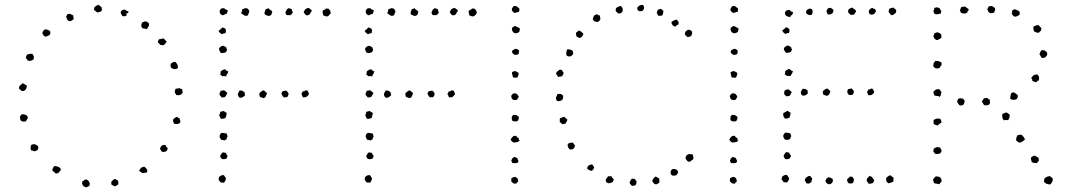

<svg xmlns="http://www.w3.org/2000/svg" viewBox="-20 -758 4462 801"><path d="M391.6 -738.3Q395.5 -733.4 403.3 -728.5Q403.3 -725.6 404.3 -723.1Q405.3 -720.7 405.3 -717.8Q404.3 -710.9 398.4 -709Q392.6 -707 385.7 -706.1Q377 -712.9 375 -714.4Q373 -715.8 371.1 -716.8Q374 -723.6 373.5 -725.1Q373 -726.6 374 -727.5Q382.8 -736.3 386.2 -735.8Q389.6 -735.4 391.6 -738.3ZM516.6 -710.9Q513.7 -700.2 511.7 -702.6Q509.8 -705.1 507.8 -702.1Q509.8 -691.4 502.9 -690.4Q496.1 -689.5 490.2 -691.4Q487.3 -696.3 484.9 -700.7Q482.4 -705.1 484.4 -710.9Q492.2 -716.8 493.2 -717.8Q502.9 -718.8 509.8 -711.9ZM286.1 -693.4Q285.2 -689.5 286.1 -686Q287.1 -682.6 288.1 -678.7Q283.2 -675.8 279.3 -672.4Q275.4 -668.9 266.6 -669.9Q261.7 -675.8 259.8 -676.8Q257.8 -677.7 259.8 -678.7Q253.9 -689.5 256.8 -691.4Q259.8 -693.4 260.7 -698.2Q268.6 -702.1 274.4 -699.2Q280.3 -696.3 286.1 -693.4ZM592.8 -636.7Q585 -638.7 578.6 -639.2Q572.3 -639.6 570.3 -647.5Q568.4 -651.4 569.8 -654.8Q571.3 -658.2 572.3 -663.1Q585 -670.9 590.8 -668Q596.7 -665 600.6 -662.1Q602.5 -652.3 601.6 -651.4Q600.6 -650.4 599.6 -648.4Q594.7 -638.7 594.2 -638.7Q593.8 -638.7 592.8 -636.7ZM171.9 -635.7Q182.6 -632.8 187 -629.4Q191.4 -626 189.5 -619.1Q189.5 -614.3 187 -612.3Q184.6 -610.4 179.7 -608.4Q171.9 -604.5 168.9 -605Q166 -605.5 161.1 -611.3Q158.2 -615.2 157.2 -617.7Q156.2 -620.1 158.2 -625Q160.2 -629.9 166 -634.8ZM675.8 -585.9Q670.9 -576.2 667.5 -573.7Q664.1 -571.3 662.1 -569.3Q657.2 -568.4 654.8 -569.8Q652.3 -571.3 648.4 -570.3Q646.5 -575.2 642.6 -577.1Q638.7 -579.1 638.7 -584Q642.6 -594.7 643.6 -594.2Q644.5 -593.8 646.5 -594.7Q659.2 -596.7 660.6 -597.7Q662.1 -598.6 664.1 -596.7Q667 -593.8 668.9 -590.8Q670.9 -587.9 675.8 -585.9ZM87.9 -515.6Q89.8 -526.4 92.8 -530.3Q105.5 -534.2 108.4 -533.7Q111.3 -533.2 115.2 -533.2Q122.1 -523.4 121.1 -519Q120.1 -514.6 120.1 -509.8Q109.4 -503.9 104.5 -503.9Q99.6 -503.9 95.7 -504.9Q94.7 -508.8 92.3 -510.7Q89.8 -512.7 87.9 -515.6ZM722.7 -475.6Q717.8 -468.8 706.1 -469.7Q701.2 -470.7 698.2 -472.7Q695.3 -474.6 692.4 -476.6Q692.4 -482.4 691.9 -484.9Q691.4 -487.3 692.4 -492.2Q697.3 -495.1 701.2 -498Q705.1 -501 712.9 -499Q721.7 -488.3 721.2 -484.4Q720.7 -480.5 722.7 -475.6ZM91.8 -402.3Q91.8 -377.9 71.3 -377.9Q64.5 -384.8 62.5 -385.3Q60.5 -385.7 59.6 -387.7Q58.6 -390.6 59.6 -393.1Q60.5 -395.5 61.5 -399.4Q69.3 -406.2 71.3 -408.2Q73.2 -410.2 76.2 -410.2Q80.1 -409.2 83.5 -405.8Q86.9 -402.3 91.8 -402.3ZM740.2 -385.7Q741.2 -382.8 741.2 -378.4Q741.2 -374 742.2 -371.1Q735.4 -358.4 715.8 -361.3Q708 -372.1 709 -376Q710 -379.9 711.9 -386.7Q714.8 -388.7 719.7 -388.7Q724.6 -388.7 728.5 -390.6Q733.4 -386.7 740.2 -385.7ZM70.3 -281.2Q73.2 -280.3 76.2 -281.2Q79.1 -282.2 81.1 -281.2Q83 -279.3 86.9 -278.3Q90.8 -277.3 92.8 -275.4Q96.7 -269.5 95.7 -264.6Q89.8 -254.9 88.9 -253.4Q87.9 -252 85.9 -251Q74.2 -250 70.8 -252.4Q67.4 -254.9 65.4 -256.8Q61.5 -271.5 64.5 -273.9Q67.4 -276.4 70.3 -281.2ZM728.5 -264.6Q730.5 -258.8 731.9 -254.9Q733.4 -251 731.4 -246.1Q722.7 -237.3 706.1 -242.2Q704.1 -247.1 702.6 -250.5Q701.2 -253.9 703.1 -261.7Q705.1 -263.7 708.5 -264.6Q711.9 -265.6 712.9 -269.5Q718.8 -271.5 721.2 -268.6Q723.6 -265.6 728.5 -264.6ZM679.7 -139.6Q677.7 -128.9 672.9 -127Q666 -123 660.6 -124Q655.3 -125 653.3 -127Q648.4 -135.7 647.5 -137.7Q650.4 -148.4 657.7 -151.9Q665 -155.3 671.9 -151.4Q671.9 -146.5 674.8 -144.5Q677.7 -142.6 679.7 -139.6ZM113.3 -156.2Q117.2 -154.3 120.6 -155.8Q124 -157.2 126 -156.2Q131.8 -152.3 134.3 -151.4Q136.7 -150.4 138.7 -148.4Q140.6 -141.6 139.6 -138.7Q138.7 -135.7 135.7 -130.9L125 -127Q119.1 -127 116.7 -129.4Q114.3 -131.8 110.4 -129.9Q106.4 -137.7 107.9 -140.6Q109.4 -143.6 107.4 -147.5ZM224.6 -37.1Q221.7 -36.1 218.3 -34.7Q214.8 -33.2 210.9 -35.2Q203.1 -43.9 198.2 -45.9Q199.2 -57.6 207 -65.4Q214.8 -65.4 224.1 -61.5Q233.4 -57.6 233.4 -49.8Q233.4 -44.9 230 -43.5Q226.6 -42 224.6 -37.1ZM593.8 -39.1Q583 -36.1 578.6 -36.1Q574.2 -36.1 572.3 -37.1Q570.3 -38.1 566.9 -40.5Q563.5 -43 560.5 -44.9Q565.4 -55.7 568.4 -57.6Q578.1 -64.5 584 -61.5Q592.8 -53.7 593.8 -48.8Q594.7 -43.9 593.8 -39.1ZM458 19.5Q453.1 15.6 445.3 12.7Q445.3 9.8 444.3 6.8Q443.4 3.9 445.3 -1Q454.1 -9.8 455.1 -10.3Q456.1 -10.7 460 -10.7Q463.9 -10.7 465.3 -8.8Q466.8 -6.8 470.7 -5.9Q472.7 -2.9 473.6 2Q474.6 6.8 472.7 11.7Q467.8 16.6 458 19.5ZM322.3 -1Q327.1 -2 330.1 -4.9Q333 -7.8 337.9 -9.8Q348.6 -7.8 353 2.9Q357.4 13.7 349.6 19.5Q341.8 22.5 341.3 22.9Q340.8 23.4 335.9 22.5Q329.1 20.5 325.2 14.6Q321.3 6.8 322.8 4.4Q324.2 2 322.3 -1Z M1116.2 -709Q1115.2 -705.1 1113.8 -702.6Q1112.3 -700.2 1112.3 -696.3Q1106.4 -692.4 1103.5 -691.9Q1100.6 -691.4 1098.6 -691.4Q1088.9 -695.3 1084 -698.2Q1083 -706.1 1085 -710.9Q1086.9 -715.8 1088.9 -719.7L1100.6 -723.6Q1103.5 -718.8 1108.4 -716.3Q1113.3 -713.9 1116.2 -709ZM1013.7 -693.4Q1008.8 -692.4 1004.9 -691.9Q1001 -691.4 997.1 -695.3Q994.1 -698.2 990.7 -699.2Q987.3 -700.2 987.3 -702.1Q986.3 -707 988.8 -710Q991.2 -712.9 990.2 -719.7Q995.1 -719.7 998.5 -722.2Q1002 -724.6 1006.8 -723.6Q1012.7 -723.6 1015.1 -720.2Q1017.6 -716.8 1020.5 -711.9Q1019.5 -707 1017.6 -702.6Q1015.6 -698.2 1013.7 -693.4ZM1277.3 -708Q1273.4 -698.2 1268.6 -695.8Q1263.7 -693.4 1256.8 -694.3Q1250 -703.1 1248.5 -704.1Q1247.1 -705.1 1247.1 -707L1252 -717.8Q1260.7 -724.6 1262.7 -724.1Q1264.6 -723.6 1266.6 -725.6Q1270.5 -723.6 1277.3 -718.3Q1284.2 -712.9 1277.3 -708ZM930.7 -713.9Q927.7 -706.1 927.2 -704.6Q926.8 -703.1 926.8 -701.2Q915 -697.3 913.1 -695.8Q911.1 -694.3 908.2 -694.3Q903.3 -695.3 899.9 -699.7Q896.5 -704.1 896.5 -708Q895.5 -714.8 901.4 -720.7Q906.2 -725.6 917 -722.7Q918.9 -718.8 923.3 -717.8Q927.7 -716.8 930.7 -713.9ZM1198.2 -718.8Q1196.3 -714.8 1198.7 -712.4Q1201.2 -710 1201.2 -707Q1200.2 -702.1 1197.3 -699.7Q1194.3 -697.3 1190.4 -694.3Q1185.5 -695.3 1183.1 -694.8Q1180.7 -694.3 1175.8 -695.3Q1171.9 -702.1 1171.4 -702.1Q1170.9 -702.1 1170.9 -707Q1175.8 -716.8 1175.8 -716.8Q1178.7 -720.7 1181.6 -722.7Q1184.6 -724.6 1189.5 -722.7ZM1350.6 -721.7Q1358.4 -713.9 1358.4 -710.4Q1358.4 -707 1360.4 -703.1Q1352.5 -694.3 1351.1 -692.9Q1349.6 -691.4 1347.7 -690.4Q1342.8 -688.5 1337.9 -690.4Q1333 -692.4 1328.1 -694.3Q1328.1 -700.2 1326.2 -705.1Q1324.2 -710 1328.1 -714.8Q1331.1 -716.8 1334.5 -717.8Q1337.9 -718.8 1339.8 -722.7ZM920.9 -619.1Q912.1 -620.1 907.2 -615.2Q901.4 -617.2 897.9 -620.6Q894.5 -624 891.6 -628.9Q904.3 -638.7 907.2 -643.6Q912.1 -642.6 916.5 -640.6Q920.9 -638.7 922.9 -632.8Q922.9 -630.9 921.9 -626.5Q920.9 -622.1 920.9 -619.1ZM927.7 -549.8Q922.9 -543 923.8 -542.5Q924.8 -542 922.9 -540Q918 -539.1 911.6 -537.1Q905.3 -535.2 899.4 -539.1Q897.5 -543.9 895 -547.9Q892.6 -551.8 894.5 -557.6Q903.3 -566.4 905.8 -565.9Q908.2 -565.4 910.2 -567.4Q914.1 -566.4 917 -564.5Q919.9 -562.5 923.8 -560.5Q925.8 -552.7 927.7 -549.8ZM932.6 -460Q928.7 -448.2 925.8 -446.3Q922.9 -444.3 924.8 -439.5Q919.9 -439.5 916 -440.4Q912.1 -441.4 908.2 -439.5Q905.3 -441.4 903.8 -443.4Q902.3 -445.3 898.4 -446.3Q899.4 -451.2 900.4 -452.6Q901.4 -454.1 899.4 -458Q902.3 -462.9 911.6 -467.3Q920.9 -471.7 924.8 -462.9ZM1000 -374Q1001 -370.1 1001 -367.2Q1001 -364.3 1002.9 -361.3Q999 -356.4 992.2 -352.5Q985.4 -348.6 977.5 -351.6Q975.6 -356.4 973.6 -358.9Q971.7 -361.3 972.7 -367.2Q979.5 -379.9 979.5 -380.9Q992.2 -379.9 994.1 -377.4Q996.1 -375 1000 -374ZM928.7 -370.1Q923.8 -359.4 921.9 -356.9Q919.9 -354.5 917 -352.5Q913.1 -351.6 903.3 -351.6Q903.3 -355.5 900.9 -356.9Q898.4 -358.4 896.5 -361.3Q894.5 -366.2 897 -371.1Q899.4 -376 901.4 -379.9Q906.2 -378.9 908.7 -380.4Q911.1 -381.8 916 -380.9Q918.9 -377.9 922.4 -375.5Q925.8 -373 928.7 -370.1ZM1081.1 -380.9Q1084 -377.9 1087.4 -375.5Q1090.8 -373 1093.8 -369.1Q1089.8 -356.4 1086.4 -352.5Q1083 -348.6 1078.1 -348.6Q1067.4 -353.5 1066.4 -353Q1065.4 -352.5 1064.5 -353.5Q1060.5 -364.3 1062 -367.2Q1063.5 -370.1 1064.5 -372.1Q1072.3 -377 1072.8 -377.9Q1073.2 -378.9 1075.2 -379.9ZM1176.8 -351.6Q1172.9 -354.5 1170.9 -352.5Q1168.9 -350.6 1166 -351.6Q1158.2 -356.4 1158.7 -357.4Q1159.2 -358.4 1158.2 -359.4Q1153.3 -365.2 1154.8 -370.6Q1156.2 -376 1161.1 -377.9Q1170.9 -378.9 1171.4 -379.9Q1171.9 -380.9 1173.8 -379.9Q1185.5 -371.1 1183.6 -363.8Q1181.6 -356.4 1176.8 -351.6ZM1261.7 -380.9Q1264.6 -376 1267.1 -372.1Q1269.5 -368.2 1267.6 -362.3Q1257.8 -351.6 1253.4 -352.1Q1249 -352.5 1245.1 -351.6Q1242.2 -353.5 1241.2 -357.9Q1240.2 -362.3 1237.3 -365.2Q1238.3 -369.1 1239.7 -370.6Q1241.2 -372.1 1243.2 -377Q1249 -376 1251.5 -378.9Q1253.9 -381.8 1261.7 -380.9ZM921.9 -266.6Q917 -264.6 913.1 -263.2Q909.2 -261.7 901.4 -262.7Q900.4 -265.6 897.9 -269.5Q895.5 -273.4 894.5 -278.3Q899.4 -287.1 898.4 -288.1Q897.5 -289.1 897.5 -291Q907.2 -293 912.1 -294.9Q917 -293 918.9 -291Q920.9 -289.1 925.8 -287.1Q924.8 -276.4 923.3 -273.9Q921.9 -271.5 921.9 -266.6ZM924.8 -201.2Q926.8 -198.2 927.2 -195.3Q927.7 -192.4 929.7 -190.4Q928.7 -186.5 926.8 -184.6Q924.8 -182.6 925.8 -177.7Q921.9 -175.8 916 -171.9Q912.1 -172.9 909.7 -173.8Q907.2 -174.8 902.3 -174.8Q900.4 -179.7 897.9 -182.6Q895.5 -185.5 896.5 -193.4Q901.4 -205.1 908.2 -203.6Q915 -202.1 924.8 -201.2ZM922.9 -119.1Q924.8 -111.3 926.8 -110.8Q928.7 -110.4 929.7 -108.4Q927.7 -99.6 923.8 -95.7Q901.4 -88.9 898.4 -107.4Q904.3 -118.2 906.2 -119.6Q908.2 -121.1 910.2 -123Q912.1 -121.1 916.5 -121.1Q920.9 -121.1 922.9 -119.1ZM913.1 4.9Q909.2 2 901.4 3.9Q895.5 -3.9 892.6 -6.8Q891.6 -11.7 892.6 -14.2Q893.6 -16.6 893.6 -19.5Q903.3 -27.3 906.2 -26.9Q909.2 -26.4 911.1 -28.3Q916 -26.4 917.5 -22Q918.9 -17.6 922.9 -15.6Q920.9 -1 913.1 4.9Z M1725.6 -709Q1724.6 -705.1 1723.1 -702.6Q1721.7 -700.2 1721.7 -696.3Q1715.8 -692.4 1712.9 -691.9Q1710 -691.4 1708 -691.4Q1698.2 -695.3 1693.4 -698.2Q1692.4 -706.1 1694.3 -710.9Q1696.3 -715.8 1698.2 -719.7L1710 -723.6Q1712.9 -718.8 1717.8 -716.3Q1722.7 -713.9 1725.6 -709ZM1623 -693.4Q1618.2 -692.4 1614.3 -691.9Q1610.4 -691.4 1606.4 -695.3Q1603.5 -698.2 1600.1 -699.2Q1596.7 -700.2 1596.7 -702.1Q1595.7 -707 1598.1 -710Q1600.6 -712.9 1599.6 -719.7Q1604.5 -719.7 1607.9 -722.2Q1611.3 -724.6 1616.2 -723.6Q1622.1 -723.6 1624.5 -720.2Q1627 -716.8 1629.9 -711.9Q1628.9 -707 1627 -702.6Q1625 -698.2 1623 -693.4ZM1886.7 -708Q1882.8 -698.2 1877.9 -695.8Q1873 -693.4 1866.2 -694.3Q1859.4 -703.1 1857.9 -704.1Q1856.4 -705.1 1856.4 -707L1861.3 -717.8Q1870.1 -724.6 1872.1 -724.1Q1874 -723.6 1876 -725.6Q1879.9 -723.6 1886.7 -718.3Q1893.6 -712.9 1886.7 -708ZM1540 -713.9Q1537.1 -706.1 1536.6 -704.6Q1536.1 -703.1 1536.1 -701.2Q1524.4 -697.3 1522.5 -695.8Q1520.5 -694.3 1517.6 -694.3Q1512.7 -695.3 1509.3 -699.7Q1505.9 -704.1 1505.9 -708Q1504.9 -714.8 1510.7 -720.7Q1515.6 -725.6 1526.4 -722.7Q1528.3 -718.8 1532.7 -717.8Q1537.1 -716.8 1540 -713.9ZM1807.6 -718.8Q1805.7 -714.8 1808.1 -712.4Q1810.5 -710 1810.5 -707Q1809.6 -702.1 1806.6 -699.7Q1803.7 -697.3 1799.8 -694.3Q1794.9 -695.3 1792.5 -694.8Q1790 -694.3 1785.2 -695.3Q1781.2 -702.1 1780.8 -702.1Q1780.3 -702.1 1780.3 -707Q1785.2 -716.8 1785.2 -716.8Q1788.1 -720.7 1791 -722.7Q1793.9 -724.6 1798.8 -722.7ZM1960 -721.7Q1967.8 -713.9 1967.8 -710.4Q1967.8 -707 1969.7 -703.1Q1961.9 -694.3 1960.4 -692.9Q1959 -691.4 1957 -690.4Q1952.1 -688.5 1947.3 -690.4Q1942.4 -692.4 1937.5 -694.3Q1937.5 -700.2 1935.5 -705.1Q1933.6 -710 1937.5 -714.8Q1940.4 -716.8 1943.8 -717.8Q1947.3 -718.8 1949.2 -722.7ZM1530.3 -619.1Q1521.5 -620.1 1516.6 -615.2Q1510.7 -617.2 1507.3 -620.6Q1503.9 -624 1501 -628.9Q1513.7 -638.7 1516.6 -643.6Q1521.5 -642.6 1525.9 -640.6Q1530.3 -638.7 1532.2 -632.8Q1532.2 -630.9 1531.2 -626.5Q1530.3 -622.1 1530.3 -619.1ZM1537.1 -549.8Q1532.2 -543 1533.2 -542.5Q1534.2 -542 1532.2 -540Q1527.3 -539.1 1521 -537.1Q1514.6 -535.2 1508.8 -539.1Q1506.8 -543.9 1504.4 -547.9Q1502 -551.8 1503.9 -557.6Q1512.7 -566.4 1515.1 -565.9Q1517.6 -565.4 1519.5 -567.4Q1523.4 -566.4 1526.4 -564.5Q1529.3 -562.5 1533.2 -560.5Q1535.2 -552.7 1537.1 -549.8ZM1542 -460Q1538.1 -448.2 1535.2 -446.3Q1532.2 -444.3 1534.2 -439.5Q1529.3 -439.5 1525.4 -440.4Q1521.5 -441.4 1517.6 -439.5Q1514.6 -441.4 1513.2 -443.4Q1511.7 -445.3 1507.8 -446.3Q1508.8 -451.2 1509.8 -452.6Q1510.7 -454.1 1508.8 -458Q1511.7 -462.9 1521 -467.3Q1530.3 -471.7 1534.2 -462.9ZM1609.4 -374Q1610.4 -370.1 1610.4 -367.2Q1610.4 -364.3 1612.3 -361.3Q1608.4 -356.4 1601.6 -352.5Q1594.7 -348.6 1586.9 -351.6Q1585 -356.4 1583 -358.9Q1581.1 -361.3 1582 -367.2Q1588.9 -379.9 1588.9 -380.9Q1601.6 -379.9 1603.5 -377.4Q1605.5 -375 1609.4 -374ZM1538.1 -370.1Q1533.2 -359.4 1531.2 -356.9Q1529.3 -354.5 1526.4 -352.5Q1522.5 -351.6 1512.7 -351.6Q1512.7 -355.5 1510.3 -356.9Q1507.8 -358.4 1505.9 -361.3Q1503.9 -366.2 1506.3 -371.1Q1508.8 -376 1510.7 -379.9Q1515.6 -378.9 1518.1 -380.4Q1520.5 -381.8 1525.4 -380.9Q1528.3 -377.9 1531.7 -375.5Q1535.2 -373 1538.1 -370.1ZM1690.4 -380.9Q1693.4 -377.9 1696.8 -375.5Q1700.2 -373 1703.1 -369.1Q1699.2 -356.4 1695.8 -352.5Q1692.4 -348.6 1687.5 -348.6Q1676.8 -353.5 1675.8 -353Q1674.8 -352.5 1673.8 -353.5Q1669.9 -364.3 1671.4 -367.2Q1672.9 -370.1 1673.8 -372.1Q1681.6 -377 1682.1 -377.9Q1682.6 -378.9 1684.6 -379.9ZM1786.1 -351.6Q1782.2 -354.5 1780.3 -352.5Q1778.3 -350.6 1775.4 -351.6Q1767.6 -356.4 1768.1 -357.4Q1768.6 -358.4 1767.6 -359.4Q1762.7 -365.2 1764.2 -370.6Q1765.6 -376 1770.5 -377.9Q1780.3 -378.9 1780.8 -379.9Q1781.2 -380.9 1783.2 -379.9Q1794.9 -371.1 1793 -363.8Q1791 -356.4 1786.1 -351.6ZM1871.1 -380.9Q1874 -376 1876.5 -372.1Q1878.9 -368.2 1877 -362.3Q1867.2 -351.6 1862.8 -352.1Q1858.4 -352.5 1854.5 -351.6Q1851.6 -353.5 1850.6 -357.9Q1849.6 -362.3 1846.7 -365.2Q1847.7 -369.1 1849.1 -370.6Q1850.6 -372.1 1852.5 -377Q1858.4 -376 1860.8 -378.9Q1863.3 -381.8 1871.1 -380.9ZM1531.2 -266.6Q1526.4 -264.6 1522.5 -263.2Q1518.6 -261.7 1510.7 -262.7Q1509.8 -265.6 1507.3 -269.5Q1504.9 -273.4 1503.9 -278.3Q1508.8 -287.1 1507.8 -288.1Q1506.8 -289.1 1506.8 -291Q1516.6 -293 1521.5 -294.9Q1526.4 -293 1528.3 -291Q1530.3 -289.1 1535.2 -287.1Q1534.2 -276.4 1532.7 -273.9Q1531.2 -271.5 1531.2 -266.6ZM1534.2 -201.2Q1536.1 -198.2 1536.6 -195.3Q1537.1 -192.4 1539.1 -190.4Q1538.1 -186.5 1536.1 -184.6Q1534.2 -182.6 1535.2 -177.7Q1531.2 -175.8 1525.4 -171.9Q1521.5 -172.9 1519 -173.8Q1516.6 -174.8 1511.7 -174.8Q1509.8 -179.7 1507.3 -182.6Q1504.9 -185.5 1505.9 -193.4Q1510.7 -205.1 1517.6 -203.6Q1524.4 -202.1 1534.2 -201.2ZM1532.2 -119.1Q1534.2 -111.3 1536.1 -110.8Q1538.1 -110.4 1539.1 -108.4Q1537.1 -99.6 1533.2 -95.7Q1510.7 -88.9 1507.8 -107.4Q1513.7 -118.2 1515.6 -119.6Q1517.6 -121.1 1519.5 -123Q1521.5 -121.1 1525.9 -121.1Q1530.3 -121.1 1532.2 -119.1ZM1522.5 4.9Q1518.6 2 1510.7 3.9Q1504.9 -3.9 1502 -6.8Q1501 -11.7 1502 -14.2Q1502.9 -16.6 1502.9 -19.5Q1512.7 -27.3 1515.6 -26.9Q1518.6 -26.4 1520.5 -28.3Q1525.4 -26.4 1526.9 -22Q1528.3 -17.6 1532.2 -15.6Q1530.3 -1 1522.5 4.9Z M2146.5 -722.7Q2147.5 -717.8 2146.5 -715.3Q2145.5 -712.9 2145.5 -709Q2134.8 -706.1 2131.8 -705.1Q2128.9 -704.1 2127 -704.1Q2115.2 -710 2115.2 -717.8Q2115.2 -722.7 2117.7 -725.1Q2120.1 -727.5 2122.1 -732.4Q2130.9 -734.4 2136.7 -730.5Q2142.6 -726.6 2146.5 -722.7ZM2149.4 -637.7Q2146.5 -627.9 2146.5 -625Q2138.7 -620.1 2136.7 -620.1Q2130.9 -618.2 2126.5 -620.1Q2122.1 -622.1 2120.1 -624Q2114.3 -634.8 2115.7 -636.7Q2117.2 -638.7 2116.2 -642.6Q2120.1 -643.6 2122.6 -646.5Q2125 -649.4 2129.9 -649.4Q2139.6 -644.5 2143.6 -642.6Q2147.5 -640.6 2149.4 -637.7ZM2141.6 -531.2Q2133.8 -528.3 2126 -529.3Q2121.1 -533.2 2117.7 -537.1Q2114.3 -541 2118.2 -547.9Q2131.8 -556.6 2136.2 -553.7Q2140.6 -550.8 2145.5 -547.9Q2145.5 -540 2144.5 -536.6Q2143.6 -533.2 2141.6 -531.2ZM2120.1 -435.5Q2119.1 -441.4 2117.2 -446.8Q2115.2 -452.1 2116.2 -457Q2120.1 -459 2123 -460.4Q2126 -461.9 2130.9 -460.9Q2134.8 -460 2137.2 -457.5Q2139.6 -455.1 2143.6 -455.1Q2143.6 -446.3 2142.1 -442.4Q2140.6 -438.5 2137.7 -433.6Q2131.8 -434.6 2128.4 -434.1Q2125 -433.6 2120.1 -435.5ZM2136.7 -341.8Q2128.9 -339.8 2124 -340.8Q2118.2 -343.8 2117.7 -343.8Q2117.2 -343.8 2115.2 -347.7Q2111.3 -356.4 2113.3 -359.4Q2116.2 -364.3 2118.7 -365.2Q2121.1 -366.2 2121.1 -368.2Q2128.9 -369.1 2130.9 -368.2Q2132.8 -367.2 2137.7 -365.2Q2138.7 -361.3 2141.1 -359.9Q2143.6 -358.4 2143.6 -355.5Q2143.6 -350.6 2141.1 -348.6Q2138.7 -346.7 2136.7 -341.8ZM2122.1 -278.3Q2123 -280.3 2127 -278.3Q2130.9 -276.4 2132.8 -279.3Q2138.7 -273.4 2140.1 -273.4Q2141.6 -273.4 2143.6 -272.5Q2145.5 -265.6 2143.6 -261.2Q2141.6 -256.8 2139.6 -252.9Q2133.8 -251 2127 -251.5Q2120.1 -252 2116.2 -255.9Q2114.3 -262.7 2115.2 -269Q2116.2 -275.4 2122.1 -278.3ZM2133.8 -191.4Q2136.7 -183.6 2143.6 -182.6Q2144.5 -172.9 2146 -172.9Q2147.5 -172.9 2148.4 -170.9Q2142.6 -168 2141.6 -166.5Q2140.6 -165 2138.7 -166Q2133.8 -164.1 2129.9 -163.6Q2126 -163.1 2121.1 -164.1Q2114.3 -168.9 2112.3 -171.9Q2110.4 -174.8 2110.4 -175.8Q2115.2 -184.6 2117.7 -186Q2120.1 -187.5 2122.1 -191.4Q2125 -189.5 2127.9 -190.9Q2130.9 -192.4 2133.8 -191.4ZM2126 -103.5Q2132.8 -99.6 2136.7 -99.6Q2141.6 -90.8 2142.6 -86.9Q2143.6 -83 2141.6 -81.1Q2136.7 -77.1 2130.9 -77.1Q2125 -77.1 2117.2 -78.1Q2116.2 -82 2114.7 -83.5Q2113.3 -85 2113.3 -89.8Q2119.1 -100.6 2121.6 -101.1Q2124 -101.6 2126 -103.5ZM2113.3 -14.6Q2122.1 -18.6 2122.6 -19Q2123 -19.5 2126 -19.5Q2128.9 -21.5 2131.3 -19Q2133.8 -16.6 2137.7 -15.6Q2141.6 -7.8 2141.1 -5.4Q2140.6 -2.9 2142.6 -2Q2140.6 1 2138.2 2Q2135.7 2.9 2135.7 6.8Q2126 9.8 2120.6 5.9Q2115.2 2 2112.3 -2.9Q2113.3 -4.9 2113.3 -8.3Q2113.3 -11.7 2113.3 -14.6Z M2663.1 -737.3Q2665 -733.4 2666.5 -730Q2668 -726.6 2666 -721.7Q2665 -714.8 2658.2 -711.9Q2645.5 -709 2641.1 -715.3Q2636.7 -721.7 2639.6 -727.5Q2649.4 -739.3 2663.1 -737.3ZM2572.3 -733.4Q2572.3 -728.5 2574.2 -727.1Q2576.2 -725.6 2578.1 -723.6Q2576.2 -720.7 2577.6 -717.3Q2579.1 -713.9 2577.1 -710.9Q2576.2 -707 2573.7 -706.1Q2571.3 -705.1 2570.3 -702.1Q2567.4 -703.1 2564 -702.1Q2560.5 -701.2 2556.6 -703.1Q2554.7 -707 2551.8 -708.5Q2548.8 -710 2548.8 -713.9Q2546.9 -722.7 2554.7 -727.5Q2562.5 -732.4 2572.3 -733.4ZM2748 -710.9Q2746.1 -705.1 2745.6 -700.2Q2745.1 -695.3 2740.2 -692.4H2725.6Q2723.6 -695.3 2723.1 -698.7Q2722.7 -702.1 2719.7 -704.1Q2721.7 -713.9 2723.6 -714.8Q2725.6 -715.8 2723.6 -717.8Q2732.4 -718.8 2732.9 -720.2Q2733.4 -721.7 2736.3 -720.7Q2741.2 -719.7 2743.7 -716.3Q2746.1 -712.9 2748 -710.9ZM2467.8 -699.2Q2472.7 -698.2 2475.1 -695.8Q2477.5 -693.4 2482.4 -693.4Q2484.4 -684.6 2483.9 -683.1Q2483.4 -681.6 2485.4 -678.7Q2481.4 -670.9 2477.1 -668.5Q2472.7 -666 2470.7 -666L2458 -669.9Q2454.1 -676.8 2453.6 -677.7Q2453.1 -678.7 2453.1 -680.7Q2457 -691.4 2458 -692.4Q2463.9 -697.3 2465.8 -696.3Q2467.8 -695.3 2467.8 -699.2ZM2810.5 -656.2Q2806.6 -654.3 2802.7 -651.9Q2798.8 -649.4 2796.9 -646.5Q2787.1 -650.4 2787.1 -651.4Q2784.2 -656.2 2782.2 -659.7Q2780.3 -663.1 2782.2 -667Q2795.9 -676.8 2805.7 -675.8Q2805.7 -670.9 2808.1 -669.4Q2810.5 -668 2811.5 -666ZM2846.7 -603.5Q2845.7 -607.4 2842.3 -608.9Q2838.9 -610.4 2837.9 -613.3Q2835.9 -624 2843.8 -629.9Q2851.6 -635.7 2859.4 -632.8Q2865.2 -628.9 2866.7 -626.5Q2868.2 -624 2867.2 -617.2Q2866.2 -615.2 2865.2 -611.8Q2864.3 -608.4 2861.3 -606.4Q2855.5 -603.5 2846.7 -603.5ZM2414.1 -616.2Q2412.1 -611.3 2408.7 -606.4Q2405.3 -601.6 2399.4 -599.6Q2390.6 -602.5 2389.2 -603Q2387.7 -603.5 2385.7 -605.5Q2379.9 -621.1 2385.3 -623.5Q2390.6 -626 2394.5 -630.9Q2406.2 -627 2414.1 -616.2ZM2369.1 -545.9Q2374 -535.2 2367.7 -528.3Q2361.3 -521.5 2353.5 -522.5Q2342.8 -523.4 2342.3 -532.2Q2341.8 -541 2345.7 -551.8Q2350.6 -552.7 2357.9 -551.3Q2365.2 -549.8 2369.1 -545.9ZM2308.6 -436.5Q2306.6 -441.4 2303.2 -444.8Q2299.8 -448.2 2299.8 -454.1Q2307.6 -462.9 2308.6 -462.9Q2309.6 -462.9 2311.5 -464.8Q2313.5 -466.8 2315.4 -467.3Q2317.4 -467.8 2323.2 -466.8Q2325.2 -462.9 2327.1 -460.4Q2329.1 -458 2331.1 -455.1Q2331.1 -450.2 2329.1 -446.8Q2327.1 -443.4 2325.2 -440.4Q2320.3 -438.5 2316.9 -438.5Q2313.5 -438.5 2308.6 -436.5ZM2327.1 -342.8Q2320.3 -337.9 2319.3 -337.4Q2318.4 -336.9 2316.4 -336.9Q2305.7 -334 2301.8 -339.8Q2297.9 -345.7 2299.8 -352.5Q2304.7 -360.4 2304.2 -362.3Q2303.7 -364.3 2305.7 -365.2Q2314.5 -368.2 2322.8 -364.3Q2331.1 -360.4 2329.1 -351.6ZM2346.7 -259.8Q2346.7 -253.9 2344.2 -251Q2341.8 -248 2339.8 -243.2Q2335 -241.2 2332 -240.2Q2329.1 -239.3 2325.2 -241.2Q2320.3 -243.2 2314.5 -251Q2316.4 -255.9 2315.4 -258.3Q2314.5 -260.7 2316.4 -264.6Q2327.1 -268.6 2330.1 -270Q2333 -271.5 2335.9 -269.5Q2338.9 -265.6 2341.8 -263.7Q2344.7 -261.7 2346.7 -259.8ZM2378.9 -151.4Q2376 -131.8 2356.4 -134.8Q2350.6 -142.6 2350.1 -143.6Q2349.6 -144.5 2349.6 -146.5Q2347.7 -150.4 2347.7 -151.9Q2347.7 -153.3 2349.6 -158.2Q2362.3 -165 2371.1 -162.1Q2375 -154.3 2378.9 -151.4ZM2870.1 -113.3Q2871.1 -108.4 2872.6 -102.5Q2874 -96.7 2870.1 -91.8Q2860.4 -85.9 2860.8 -85.4Q2861.3 -85 2859.4 -84Q2850.6 -81.1 2844.7 -89.8Q2840.8 -92.8 2840.3 -97.2Q2839.8 -101.6 2840.8 -103.5Q2841.8 -108.4 2845.2 -110.4Q2848.6 -112.3 2852.5 -115.2Q2857.4 -114.3 2861.3 -114.7Q2865.2 -115.2 2870.1 -113.3ZM2459 -58.6Q2457 -53.7 2454.6 -50.3Q2452.1 -46.9 2447.3 -44.9Q2432.6 -49.8 2430.7 -53.7Q2428.7 -57.6 2432.6 -65.4Q2448.2 -75.2 2452.1 -70.3Q2456.1 -65.4 2459 -58.6ZM2802.7 -27.3Q2797.9 -26.4 2794.4 -25.4Q2791 -24.4 2787.1 -25.4Q2778.3 -27.3 2777.8 -37.1Q2777.3 -46.9 2784.2 -51.8Q2790 -54.7 2798.3 -51.8Q2806.6 -48.8 2808.6 -42Q2809.6 -37.1 2807.1 -34.7Q2804.7 -32.2 2802.7 -27.3ZM2541 -9.8Q2540 -5.9 2538.1 -4.4Q2536.1 -2.9 2537.1 1Q2530.3 4.9 2520.5 6.8Q2503.9 3.9 2507.8 -9.8Q2514.6 -19.5 2515.6 -21Q2516.6 -22.5 2518.6 -23.4Q2521.5 -21.5 2524.4 -22.5Q2527.3 -23.4 2531.2 -22.5Q2533.2 -17.6 2536.1 -14.6Q2539.1 -11.7 2541 -9.8ZM2729.5 -14.6Q2730.5 -9.8 2731 -5.9Q2731.4 -2 2730.5 3.9Q2721.7 10.7 2719.7 10.7Q2711.9 11.7 2708 7.3Q2704.1 2.9 2701.2 -2Q2700.2 -6.8 2703.1 -7.8Q2706.1 -8.8 2705.1 -13.7Q2708 -14.6 2710 -17.1Q2711.9 -19.5 2713.9 -21.5Q2721.7 -19.5 2723.1 -17.1Q2724.6 -14.6 2729.5 -14.6ZM2628.9 16.6Q2624 15.6 2621.6 16.6Q2619.1 17.6 2616.2 17.6Q2611.3 12.7 2609.9 10.3Q2608.4 7.8 2606.4 4.9Q2609.4 -5.9 2616.2 -12.7Q2627.9 -11.7 2627.9 -11.7Q2634.8 -2 2635.7 -2Q2633.8 8.8 2634.8 9.3Q2635.7 9.8 2633.8 9.8Z M3058.6 -722.7Q3059.6 -717.8 3058.6 -715.3Q3057.6 -712.9 3057.6 -709Q3046.9 -706.1 3043.9 -705.1Q3041 -704.1 3039.1 -704.1Q3027.3 -710 3027.3 -717.8Q3027.3 -722.7 3029.8 -725.1Q3032.2 -727.5 3034.2 -732.4Q3043 -734.4 3048.8 -730.5Q3054.7 -726.6 3058.6 -722.7ZM3061.5 -637.7Q3058.6 -627.9 3058.6 -625Q3050.8 -620.1 3048.8 -620.1Q3043 -618.2 3038.6 -620.1Q3034.2 -622.1 3032.2 -624Q3026.4 -634.8 3027.8 -636.7Q3029.3 -638.7 3028.3 -642.6Q3032.2 -643.6 3034.7 -646.5Q3037.1 -649.4 3042 -649.4Q3051.8 -644.5 3055.7 -642.6Q3059.6 -640.6 3061.5 -637.7ZM3053.7 -531.2Q3045.9 -528.3 3038.1 -529.3Q3033.2 -533.2 3029.8 -537.1Q3026.4 -541 3030.3 -547.9Q3043.9 -556.6 3048.3 -553.7Q3052.7 -550.8 3057.6 -547.9Q3057.6 -540 3056.6 -536.6Q3055.7 -533.2 3053.7 -531.2ZM3032.2 -435.5Q3031.2 -441.4 3029.3 -446.8Q3027.3 -452.1 3028.3 -457Q3032.2 -459 3035.2 -460.4Q3038.1 -461.9 3043 -460.9Q3046.9 -460 3049.3 -457.5Q3051.8 -455.1 3055.7 -455.1Q3055.7 -446.3 3054.2 -442.4Q3052.7 -438.5 3049.8 -433.6Q3043.9 -434.6 3040.5 -434.1Q3037.1 -433.6 3032.2 -435.5ZM3048.8 -341.8Q3041 -339.8 3036.1 -340.8Q3030.3 -343.8 3029.8 -343.8Q3029.3 -343.8 3027.3 -347.7Q3023.4 -356.4 3025.4 -359.4Q3028.3 -364.3 3030.8 -365.2Q3033.2 -366.2 3033.2 -368.2Q3041 -369.1 3043 -368.2Q3044.9 -367.2 3049.8 -365.2Q3050.8 -361.3 3053.2 -359.9Q3055.7 -358.4 3055.7 -355.5Q3055.7 -350.6 3053.2 -348.6Q3050.8 -346.7 3048.8 -341.8ZM3034.2 -278.3Q3035.2 -280.3 3039.1 -278.3Q3043 -276.4 3044.9 -279.3Q3050.8 -273.4 3052.2 -273.4Q3053.7 -273.4 3055.7 -272.5Q3057.6 -265.6 3055.7 -261.2Q3053.7 -256.8 3051.8 -252.9Q3045.9 -251 3039.1 -251.5Q3032.2 -252 3028.3 -255.9Q3026.4 -262.7 3027.3 -269Q3028.3 -275.4 3034.2 -278.3ZM3045.9 -191.4Q3048.8 -183.6 3055.7 -182.6Q3056.6 -172.9 3058.1 -172.9Q3059.6 -172.9 3060.5 -170.9Q3054.7 -168 3053.7 -166.5Q3052.7 -165 3050.8 -166Q3045.9 -164.1 3042 -163.6Q3038.1 -163.1 3033.2 -164.1Q3026.4 -168.9 3024.4 -171.9Q3022.5 -174.8 3022.5 -175.8Q3027.3 -184.6 3029.8 -186Q3032.2 -187.5 3034.2 -191.4Q3037.1 -189.5 3040 -190.9Q3043 -192.4 3045.9 -191.4ZM3038.1 -103.5Q3044.9 -99.6 3048.8 -99.6Q3053.7 -90.8 3054.7 -86.9Q3055.7 -83 3053.7 -81.1Q3048.8 -77.1 3043 -77.1Q3037.1 -77.1 3029.3 -78.1Q3028.3 -82 3026.9 -83.5Q3025.4 -85 3025.4 -89.8Q3031.2 -100.6 3033.7 -101.1Q3036.1 -101.6 3038.1 -103.5ZM3025.4 -14.6Q3034.2 -18.6 3034.7 -19Q3035.2 -19.5 3038.1 -19.5Q3041 -21.5 3043.5 -19Q3045.9 -16.6 3049.8 -15.6Q3053.7 -7.8 3053.2 -5.4Q3052.7 -2.9 3054.7 -2Q3052.7 1 3050.3 2Q3047.9 2.9 3047.9 6.8Q3038.1 9.8 3032.7 5.9Q3027.3 2 3024.4 -2.9Q3025.4 -4.9 3025.4 -8.3Q3025.4 -11.7 3025.4 -14.6Z M3366.2 -720.7Q3367.2 -717.8 3369.1 -716.3Q3371.1 -714.8 3370.1 -710Q3370.1 -701.2 3367.7 -698.2Q3365.2 -695.3 3360.4 -695.3Q3355.5 -694.3 3352.1 -696.8Q3348.6 -699.2 3344.7 -701.2Q3339.8 -710.9 3347.7 -717.8Q3358.4 -723.6 3360.8 -722.2Q3363.3 -720.7 3366.2 -720.7ZM3707 -726.6Q3714.8 -718.8 3717.8 -717.8Q3720.7 -709 3715.8 -703.1Q3707 -696.3 3704.1 -695.3Q3701.2 -694.3 3697.3 -695.3Q3692.4 -702.1 3690.4 -704.1Q3688.5 -706.1 3686.5 -710Q3687.5 -712.9 3688.5 -714.8Q3689.5 -716.8 3688.5 -720.7Q3693.4 -722.7 3697.3 -724.1Q3701.2 -725.6 3707 -726.6ZM3289.1 -706.1Q3286.1 -698.2 3285.2 -697.3Q3284.2 -696.3 3284.2 -694.3Q3279.3 -695.3 3278.8 -692.4Q3278.3 -689.5 3276.4 -686.5Q3263.7 -688.5 3259.3 -692.9Q3254.9 -697.3 3254.9 -701.2Q3253.9 -709 3260.3 -713.4Q3266.6 -717.8 3275.4 -715.8Q3277.3 -710.9 3281.7 -710Q3286.1 -709 3289.1 -706.1ZM3551.8 -710Q3549.8 -707 3546.9 -703.6Q3543.9 -700.2 3542 -696.3Q3538.1 -697.3 3534.2 -696.3Q3530.3 -695.3 3527.3 -697.3Q3518.6 -705.1 3518.6 -706.1Q3517.6 -714.8 3519 -716.3Q3520.5 -717.8 3521.5 -719.7Q3523.4 -721.7 3526.9 -723.1Q3530.3 -724.6 3535.2 -726.6Q3539.1 -724.6 3541 -721.7Q3543 -718.8 3547.9 -717.8ZM3628.9 -721.7Q3630.9 -718.8 3632.8 -715.8Q3634.8 -712.9 3633.8 -708Q3628.9 -705.1 3627 -699.2Q3614.3 -695.3 3612.8 -697.3Q3611.3 -699.2 3607.4 -699.2Q3607.4 -702.1 3605.5 -705.1Q3603.5 -708 3604.5 -710.9Q3605.5 -718.8 3618.2 -725.6Q3622.1 -724.6 3623.5 -722.2Q3625 -719.7 3628.9 -721.7ZM3271.5 -620.1Q3266.6 -621.1 3263.7 -619.6Q3260.7 -618.2 3257.8 -616.2Q3248 -620.1 3243.2 -630.9Q3255.9 -639.6 3258.8 -644.5Q3262.7 -643.6 3267.1 -641.6Q3271.5 -639.6 3273.4 -633.8Q3274.4 -631.8 3273.4 -627.4Q3272.5 -623 3271.5 -620.1ZM3284.2 -550.8Q3279.3 -543 3280.3 -543Q3281.2 -543 3279.3 -541Q3273.4 -540 3267.6 -538.1Q3261.7 -536.1 3256.8 -540Q3253.9 -544.9 3251.5 -548.8Q3249 -552.7 3251 -558.6Q3260.7 -567.4 3262.7 -566.9Q3264.6 -566.4 3266.6 -568.4Q3270.5 -567.4 3273.4 -565.4Q3276.4 -563.5 3280.3 -561.5Q3282.2 -553.7 3284.2 -550.8ZM3288.1 -460.9Q3284.2 -449.2 3281.2 -447.3Q3278.3 -445.3 3279.3 -440.4Q3274.4 -440.4 3271 -441.4Q3267.6 -442.4 3263.7 -440.4Q3260.7 -442.4 3259.3 -444.3Q3257.8 -446.3 3253.9 -447.3Q3253.9 -452.1 3255.4 -453.6Q3256.8 -455.1 3254.9 -460Q3258.8 -464.8 3267.1 -468.8Q3275.4 -472.7 3280.3 -463.9ZM3348.6 -381.8Q3349.6 -377.9 3349.6 -374.5Q3349.6 -371.1 3350.6 -369.1Q3347.7 -364.3 3340.8 -360.8Q3334 -357.4 3325.2 -360.4Q3324.2 -364.3 3322.3 -366.2Q3320.3 -368.2 3321.3 -375Q3326.2 -385.7 3327.1 -385.7Q3328.1 -385.7 3328.1 -387.7Q3339.8 -387.7 3342.3 -385.3Q3344.7 -382.8 3348.6 -381.8ZM3283.2 -374Q3277.3 -360.4 3272.5 -357.4Q3268.6 -357.4 3265.6 -356.9Q3262.7 -356.4 3258.8 -356.4Q3258.8 -359.4 3255.9 -360.8Q3252.9 -362.3 3252 -365.2Q3249 -377 3257.8 -383.8Q3261.7 -382.8 3263.7 -384.3Q3265.6 -385.7 3270.5 -384.8Q3273.4 -381.8 3276.9 -379.4Q3280.3 -377 3283.2 -374ZM3431.6 -388.7Q3434.6 -385.7 3438 -383.3Q3441.4 -380.9 3444.3 -377Q3440.4 -364.3 3436.5 -361.3Q3432.6 -358.4 3427.7 -358.4Q3416 -362.3 3415 -363.3Q3411.1 -373 3412.6 -375.5Q3414.1 -377.9 3415 -379.9Q3425.8 -387.7 3425.8 -387.7ZM3535.2 -361.3Q3531.2 -363.3 3529.3 -361.8Q3527.3 -360.4 3524.4 -361.3Q3516.6 -365.2 3517.1 -366.2Q3517.6 -367.2 3516.6 -369.1Q3513.7 -374 3515.1 -379.4Q3516.6 -384.8 3519.5 -386.7Q3530.3 -387.7 3530.8 -388.7Q3531.2 -389.6 3532.2 -389.6Q3543.9 -379.9 3542 -372.6Q3540 -365.2 3535.2 -361.3ZM3620.1 -387.7Q3623 -382.8 3625.5 -378.9Q3627.9 -375 3626 -370.1Q3616.2 -360.4 3612.3 -360.8Q3608.4 -361.3 3603.5 -360.4Q3600.6 -362.3 3600.1 -366.7Q3599.6 -371.1 3596.7 -373Q3598.6 -377 3599.6 -378.4Q3600.6 -379.9 3602.5 -384.8Q3608.4 -383.8 3610.8 -386.7Q3613.3 -389.6 3620.1 -387.7ZM3274.4 -267.6Q3269.5 -265.6 3265.6 -264.2Q3261.7 -262.7 3253.9 -263.7Q3252.9 -266.6 3251.5 -268.1Q3250 -269.5 3248 -274.4Q3248 -275.4 3247.6 -279.8Q3247.1 -284.2 3248 -286.1Q3259.8 -293 3265.6 -295.9Q3269.5 -293.9 3272 -291.5Q3274.4 -289.1 3278.3 -288.1Q3277.3 -276.4 3275.9 -274.4Q3274.4 -272.5 3274.4 -267.6ZM3276.4 -202.1Q3278.3 -199.2 3278.8 -196.3Q3279.3 -193.4 3281.2 -191.4Q3280.3 -187.5 3278.3 -185.5Q3276.4 -183.6 3277.3 -178.7Q3264.6 -172.9 3261.7 -174.3Q3258.8 -175.8 3253.9 -175.8Q3252 -180.7 3249.5 -183.6Q3247.1 -186.5 3248 -194.3Q3253.9 -206.1 3260.3 -204.6Q3266.6 -203.1 3276.4 -202.1ZM3273.4 -120.1Q3274.4 -112.3 3276.9 -111.8Q3279.3 -111.3 3280.3 -109.4Q3279.3 -106.4 3277.8 -102.5Q3276.4 -98.6 3274.4 -96.7Q3259.8 -90.8 3254.9 -95.7Q3250 -100.6 3249 -108.4Q3254.9 -119.1 3256.8 -120.6Q3258.8 -122.1 3260.7 -124Q3262.7 -122.1 3267.1 -122.1Q3271.5 -122.1 3273.4 -120.1ZM3261.7 3.9Q3257.8 1 3250 2.9Q3248 0 3246.1 -2.9Q3244.1 -5.9 3241.2 -7.8Q3240.2 -12.7 3241.2 -15.1Q3242.2 -17.6 3243.2 -21.5Q3252.9 -28.3 3255.4 -27.8Q3257.8 -27.3 3259.8 -29.3Q3264.6 -27.3 3266.6 -22.9Q3268.6 -18.6 3272.5 -15.6Q3270.5 -2 3261.7 3.9ZM3361.3 -23.4Q3362.3 -18.6 3364.7 -17.6Q3367.2 -16.6 3368.2 -12.7Q3368.2 -7.8 3366.2 -5.9Q3364.3 -3.9 3366.2 1Q3362.3 2 3360.8 4.4Q3359.4 6.8 3354.5 7.8Q3352.5 7.8 3349.1 7.8Q3345.7 7.8 3343.8 5.9Q3340.8 -2 3339.4 -2Q3337.9 -2 3337.9 -3.9Q3336.9 -6.8 3338.4 -9.3Q3339.8 -11.7 3340.8 -15.6Q3345.7 -17.6 3349.6 -21.5Q3353.5 -25.4 3361.3 -23.4ZM3605.5 -24.4Q3610.4 -22.5 3615.2 -21Q3620.1 -19.5 3622.1 -12.7Q3628.9 -6.8 3626.5 -2.9Q3624 1 3622.1 4.9Q3618.2 6.8 3614.3 7.8Q3610.4 8.8 3604.5 8.8Q3601.6 5.9 3599.6 2.4Q3597.7 -1 3595.7 -3.9Q3595.7 -7.8 3596.7 -9.8Q3597.7 -11.7 3597.7 -15.6Q3603.5 -15.6 3605.5 -24.4ZM3543 -9.8Q3541 -4.9 3541 -1.5Q3541 2 3538.1 5.9Q3521.5 10.7 3516.6 2.9Q3515.6 -3.9 3514.2 -4.9Q3512.7 -5.9 3514.6 -10.7Q3524.4 -18.6 3524.4 -20Q3524.4 -21.5 3525.4 -21.5Q3537.1 -21.5 3538.6 -17.6Q3540 -13.7 3543 -9.8ZM3434.6 -18.6Q3446.3 -17.6 3454.1 -10.7Q3456.1 0 3450.7 5.4Q3445.3 10.7 3440.4 10.7Q3432.6 10.7 3427.2 4.4Q3421.9 -2 3425.8 -9.8Q3427.7 -12.7 3429.7 -13.7Q3431.6 -14.6 3434.6 -18.6ZM3686.5 6.8Q3681.6 3.9 3678.7 -1Q3674.8 -11.7 3678.7 -17.6Q3688.5 -24.4 3689.5 -25.4Q3690.4 -26.4 3692.4 -26.4Q3697.3 -26.4 3699.7 -22.9Q3702.1 -19.5 3706.1 -18.6Q3709 -13.7 3707.5 -10.3Q3706.1 -6.8 3708 -2Q3704.1 2 3698.2 3.4Q3692.4 4.9 3686.5 6.8ZM3433.6 -697.3Q3431.6 -701.2 3429.7 -705.6Q3427.7 -710 3428.7 -715.8Q3431.6 -717.8 3432.6 -720.7Q3433.6 -723.6 3437.5 -724.6Q3443.4 -726.6 3448.2 -723.6Q3453.1 -720.7 3457 -716.8Q3457 -707 3452.1 -702.1Q3442.4 -696.3 3433.6 -697.3Z M4125 -704.1Q4120.1 -704.1 4116.2 -703.1Q4112.3 -702.1 4108.4 -704.1Q4102.5 -709 4101.6 -712.9Q4100.6 -716.8 4098.6 -719.7Q4102.5 -723.6 4104.5 -731.4Q4108.4 -731.4 4111.3 -732.4Q4114.3 -733.4 4117.2 -732.4Q4121.1 -732.4 4123.5 -729.5Q4126 -726.6 4130.9 -725.6Q4132.8 -715.8 4129.9 -711.4Q4127 -707 4125 -704.1ZM4021.5 -716.8Q4020.5 -712.9 4017.6 -711.9Q4014.6 -710.9 4016.6 -706.1Q4012.7 -705.1 4010.7 -703.6Q4008.8 -702.1 4004.9 -701.2Q4001 -701.2 3997.6 -702.1Q3994.1 -703.1 3990.2 -704.1Q3987.3 -706.1 3986.8 -709.5Q3986.3 -712.9 3984.4 -715.8Q3987.3 -718.8 3989.3 -727.5Q3993.2 -729.5 3998 -730Q4002.9 -730.5 4007.8 -730.5Q4014.6 -722.7 4016.1 -723.1Q4017.6 -723.6 4018.6 -722.7ZM3907.2 -712.9Q3905.3 -706.1 3905.3 -702.1Q3884.8 -694.3 3877 -702.1Q3877 -705.1 3875.5 -707.5Q3874 -710 3874 -712.9Q3877.9 -717.8 3877.4 -720.7Q3877 -723.6 3878.9 -726.6Q3880.9 -724.6 3883.3 -726.1Q3885.7 -727.5 3889.6 -727.5Q3893.6 -726.6 3895.5 -725.6Q3897.5 -724.6 3901.4 -722.7Q3901.4 -718.8 3903.3 -716.8Q3905.3 -714.8 3907.2 -712.9ZM4234.4 -707Q4234.4 -704.1 4233.9 -702.1Q4233.4 -700.2 4233.4 -696.3Q4222.7 -689.5 4217.8 -688.5Q4212.9 -687.5 4208 -691.4Q4203.1 -695.3 4203.1 -697.8Q4203.1 -700.2 4200.2 -700.2Q4204.1 -708 4202.1 -713.9Q4206.1 -715.8 4208.5 -717.8Q4210.9 -719.7 4214.8 -718.8Q4230.5 -713.9 4234.4 -707ZM4325.2 -639.6Q4323.2 -635.7 4323.2 -634.8Q4323.2 -633.8 4322.3 -628.9Q4318.4 -627.9 4317.9 -625.5Q4317.4 -623 4312.5 -622.1Q4307.6 -620.1 4303.7 -622.6Q4299.8 -625 4294.9 -626Q4293 -630.9 4291.5 -635.7Q4290 -640.6 4292 -647.5Q4304.7 -653.3 4307.1 -652.8Q4309.6 -652.3 4311.5 -654.3Q4318.4 -647.5 4320.8 -644.5Q4323.2 -641.6 4325.2 -639.6ZM3885.7 -590.8Q3876 -598.6 3876 -602.1Q3876 -605.5 3873 -606.4Q3875 -608.4 3876 -610.8Q3877 -613.3 3877 -618.2Q3880.9 -620.1 3885.7 -622.1Q3890.6 -624 3895.5 -622.1Q3898.4 -620.1 3901.4 -618.7Q3904.3 -617.2 3906.2 -615.2L3908.2 -601.6Q3896.5 -590.8 3885.7 -590.8ZM4348.6 -529.3Q4347.7 -526.4 4345.2 -524.4Q4342.8 -522.5 4341.8 -518.6Q4336.9 -517.6 4334 -517.1Q4331.1 -516.6 4327.1 -515.6Q4324.2 -518.6 4321.8 -523.4Q4319.3 -528.3 4316.4 -531.2Q4320.3 -543 4322.3 -544.4Q4324.2 -545.9 4326.2 -549.8Q4331.1 -548.8 4332.5 -547.9Q4334 -546.9 4337.9 -547.9Q4344.7 -542 4346.2 -541Q4347.7 -540 4348.6 -538.1ZM3907.2 -498Q3910.2 -490.2 3906.2 -484.4Q3902.3 -478.5 3898.4 -473.6Q3877.9 -468.8 3873 -484.4Q3876 -490.2 3875 -495.1Q3877 -496.1 3878.4 -499Q3879.9 -502 3881.8 -503.9Q3896.5 -503.9 3899.4 -501.5Q3902.3 -499 3907.2 -498ZM4306.6 -448.2 4314.5 -438.5Q4315.4 -428.7 4314.5 -426.3Q4313.5 -423.8 4313.5 -420.9Q4308.6 -422.9 4307.6 -419.9Q4306.6 -417 4302.7 -415Q4296.9 -415 4293.9 -417.5Q4291 -419.9 4286.1 -419.9Q4288.1 -424.8 4285.6 -427.2Q4283.2 -429.7 4282.2 -432.6Q4290 -444.3 4295.4 -445.3Q4300.8 -446.3 4306.6 -448.2ZM3908.2 -374Q3904.3 -364.3 3904.8 -362.8Q3905.3 -361.3 3905.3 -360.4Q3898.4 -351.6 3897.5 -354Q3896.5 -356.4 3894.5 -357.4Q3882.8 -357.4 3880.9 -358.9Q3878.9 -360.4 3877 -361.3Q3875 -368.2 3875 -370.1Q3875 -372.1 3873 -374Q3880.9 -382.8 3885.3 -384.8Q3889.6 -386.7 3898.4 -385.7Q3901.4 -383.8 3903.3 -379.9Q3905.3 -376 3908.2 -374ZM4226.6 -359.4Q4226.6 -346.7 4217.8 -342.8Q4201.2 -338.9 4194.3 -346.7Q4195.3 -354.5 4195.8 -358.9Q4196.3 -363.3 4199.2 -370.1Q4202.1 -371.1 4205.6 -372.1Q4209 -373 4210.9 -372.1Q4221.7 -365.2 4223.1 -363.3Q4224.6 -361.3 4226.6 -359.4ZM4110.4 -342.8Q4108.4 -337.9 4109.9 -333.5Q4111.3 -329.1 4108.4 -324.2Q4106.4 -320.3 4098.1 -318.8Q4089.8 -317.4 4085 -320.3Q4080.1 -329.1 4078.1 -331.1Q4076.2 -333 4077.1 -335Q4077.1 -337.9 4080.1 -340.8Q4083 -343.8 4084 -347.7Q4087.9 -347.7 4090.3 -348.6Q4092.8 -349.6 4096.7 -349.6Q4100.6 -348.6 4103 -345.2Q4105.5 -341.8 4110.4 -342.8ZM3998 -346.7Q4000 -342.8 4001.5 -341.8Q4002.9 -340.8 4004.9 -336.9Q4002 -325.2 4001.5 -324.7Q4001 -324.2 3998 -320.3Q3986.3 -315.4 3981.4 -320.3Q3971.7 -332 3973.6 -336.9Q3975.6 -341.8 3977.5 -345.7Q3986.3 -349.6 3989.7 -347.7Q3993.2 -345.7 3998 -346.7ZM4186.5 -256.8Q4178.7 -256.8 4175.3 -257.3Q4171.9 -257.8 4167 -255.9Q4166 -259.8 4164.1 -261.7Q4162.1 -263.7 4162.1 -267.6Q4160.2 -272.5 4161.1 -274.9Q4162.1 -277.3 4161.1 -282.2Q4171.9 -286.1 4177.7 -289.1Q4182.6 -287.1 4184.6 -285.2Q4186.5 -283.2 4191.4 -281.2Q4193.4 -269.5 4190.4 -265.6Q4187.5 -261.7 4186.5 -256.8ZM3902.3 -262.7Q3904.3 -258.8 3905.8 -255.9Q3907.2 -252.9 3908.2 -248Q3906.2 -245.1 3903.8 -244.1Q3901.4 -243.2 3899.4 -241.2Q3890.6 -233.4 3890.6 -233.9Q3890.6 -234.4 3888.7 -235.4Q3878.9 -237.3 3877.4 -239.7Q3876 -242.2 3874 -243.2Q3876 -248 3875 -251Q3874 -253.9 3875 -257.8Q3882.8 -260.7 3883.3 -261.7Q3883.8 -262.7 3885.7 -262.7Q3893.6 -263.7 3902.3 -262.7ZM4241.2 -196.3 4249 -188.5Q4254.9 -180.7 4254.9 -178.7Q4254.9 -176.8 4256.8 -176.8Q4246.1 -167 4240.2 -164.6Q4234.4 -162.1 4227.5 -165Q4221.7 -169.9 4218.8 -172.9Q4219.7 -182.6 4221.2 -186.5Q4222.7 -190.4 4224.6 -193.4Q4228.5 -195.3 4232.9 -195.3Q4237.3 -195.3 4241.2 -196.3ZM3875 -137.7Q3886.7 -144.5 3890.6 -144.5Q3897.5 -142.6 3902.3 -142.6Q3905.3 -134.8 3906.7 -133.8Q3908.2 -132.8 3908.2 -129.9Q3908.2 -127 3905.8 -123Q3903.3 -119.1 3901.4 -117.2Q3886.7 -114.3 3881.8 -116.2Q3879.9 -117.2 3877.9 -120.6Q3876 -124 3874 -126Q3873 -129.9 3874.5 -131.3Q3876 -132.8 3875 -137.7ZM4305.7 -77.1Q4298.8 -78.1 4293.5 -78.6Q4288.1 -79.1 4284.2 -82Q4281.2 -93.8 4280.8 -96.2Q4280.3 -98.6 4282.2 -101.6Q4289.1 -106.4 4292 -107.9Q4294.9 -109.4 4299.8 -107.4Q4309.6 -100.6 4311.5 -100.6Q4313.5 -96.7 4314 -90.8Q4314.5 -85 4309.6 -83ZM3897.5 10.7Q3892.6 8.8 3887.2 8.3Q3881.8 7.8 3877 5.9Q3872.1 -4.9 3873 -9.3Q3874 -13.7 3877 -14.6Q3883.8 -23.4 3885.7 -22.5Q3887.7 -21.5 3890.6 -21.5Q3900.4 -21.5 3905.3 -14.6Q3908.2 -8.8 3908.2 -4.9Q3908.2 -1 3907.2 1Q3902.3 3.9 3901.4 6.8Q3900.4 9.8 3897.5 10.7ZM4360.4 11.7Q4355.5 11.7 4353.5 10.3Q4351.6 8.8 4344.7 8.8Q4342.8 5.9 4339.8 4.4Q4336.9 2.9 4335 1Q4336.9 -13.7 4337.9 -14.6Q4347.7 -21.5 4352.1 -22Q4356.4 -22.5 4359.4 -23.4Q4363.3 -21.5 4366.2 -18.6Q4369.1 -15.6 4372.1 -12.7Q4372.1 -2 4369.1 2Q4364.3 8.8 4363.3 9.8Q4362.3 10.7 4360.4 11.7Z"/></svg>

Font: Codystar
Style: Light
Weight: 300
Version: Version 1.000